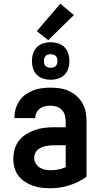

<svg xmlns="http://www.w3.org/2000/svg" viewBox="-20 -995 540 1023"><path d="M251 8Q227 8 203 5.5Q179 3 156.5 -5Q134 -13 113.5 -26Q93 -39 78.5 -58Q64 -77 57.5 -100.5Q51 -124 51 -148Q51 -174 58 -199.5Q65 -225 81 -245.5Q97 -266 119.5 -280Q142 -294 166.5 -302.5Q191 -311 217 -314Q243 -317 269 -317H330V-351Q330 -368 325 -383.5Q320 -399 308.5 -410.5Q297 -422 281 -427Q265 -432 249 -432Q234 -432 220 -429Q206 -426 194 -417.5Q182 -409 175 -395.5Q168 -382 168 -368V-366H57V-371Q57 -394 64 -416.5Q71 -439 84 -458.5Q97 -478 116.5 -491.5Q136 -505 157.5 -513.5Q179 -522 202.5 -525Q226 -528 249 -528Q274 -528 298.5 -524.5Q323 -521 345.5 -511Q368 -501 387 -484.5Q406 -468 418.5 -446.5Q431 -425 436 -400.5Q441 -376 441 -351V-53Q400 -24 351 -8Q302 8 251 8ZM251 -88Q271 -88 291 -92Q311 -96 330 -104V-221H269Q257 -221 245.5 -220Q234 -219 222.5 -216.5Q211 -214 200 -209Q189 -204 180.5 -196.5Q172 -189 167 -178Q162 -167 162 -155Q162 -140 170 -125.5Q178 -111 191 -102.5Q204 -94 219.5 -91Q235 -88 251 -88ZM250 -570Q230 -570 210.5 -576Q191 -582 176.5 -596.5Q162 -611 156 -630.5Q150 -650 150 -670Q150 -690 156 -709.5Q162 -729 176.5 -743.5Q191 -758 210.5 -764Q230 -770 250 -770Q270 -770 289.5 -764Q309 -758 323.5 -743.5Q338 -729 344 -709.5Q350 -690 350 -670Q350 -650 344 -630.5Q338 -611 323.5 -596.5Q309 -582 289.5 -576Q270 -570 250 -570ZM250 -634Q257 -634 264.5 -636Q272 -638 277 -643Q282 -648 284 -655.5Q286 -663 286 -670Q286 -677 284 -684.5Q282 -692 277 -697Q272 -702 264.5 -704Q257 -706 250 -706Q243 -706 235.5 -704Q228 -702 223 -697Q218 -692 216 -684.5Q214 -677 214 -670Q214 -663 216 -655.5Q218 -648 223 -643Q228 -638 235.5 -636Q243 -634 250 -634ZM237 -781 176 -829 301 -975 374 -915Z"/></svg>

Font: Moesevka
Style: Bold
Weight: 700
Monospace: yes
Designer: Belleve Invis
Foundry: Belleve Invis
Version: Version 32.5.0; ttfautohint (v1.8.4)